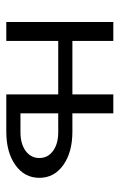

<svg xmlns="http://www.w3.org/2000/svg" viewBox="95 -475 380 610"><g transform="rotate(90 285.0 -170.0)"><path d="M340 -45H400Q437 -45 459.5 -61.5Q482 -78 482 -105Q482 -132 459.5 -148.5Q437 -165 400 -165H340ZM50 0V-340H110V-210H280V-340H340V-210H398Q464 -210 504.5 -181Q545 -152 545 -105Q545 -58 504.5 -29Q464 0 398 0H280V-165H110V0Z"/></g></svg>

Font: Glametrix
Style: Regular
Weight: 500
Designer: gluk
Foundry: gluk
Version: Version 0.40